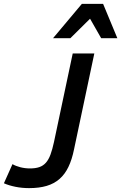

<svg xmlns="http://www.w3.org/2000/svg" viewBox="-44 -950 622 985"><path d="M335.9 -184.1Q325.2 -131.3 307.1 -93.8Q289.1 -56.2 261.5 -32Q233.9 -7.8 195.3 3.7Q156.7 15.1 105 15.1Q68.8 15.1 35.2 8.3Q1.5 1.5 -23.9 -9.8L20 -107.9Q36.6 -98.1 60.5 -92Q84.5 -85.9 109.9 -85.9Q138.2 -85.9 158 -92.8Q177.7 -99.6 191.7 -115.5Q205.6 -131.3 215.1 -157.2Q224.6 -183.1 232.9 -221.2L329.1 -675.8H439.9ZM475.1 -753.9 418 -854 316.9 -753.9H228L376 -930.2H484.9L558.1 -753.9Z"/></svg>

Font: Clear Sans Medium
Style: Italic
Weight: 500
Italic angle: -12°
Foundry: Intel Corporation
Version: Version 1.00